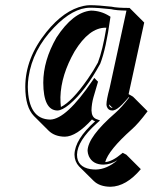

<svg xmlns="http://www.w3.org/2000/svg" viewBox="-20 -462 593 745"><path d="M388.2 167Q415.5 165 452.6 133.8Q454.6 132.3 456.1 130.9L470.2 138.2L526.4 194.3Q469.7 261.7 408.7 262.7Q366.2 262.2 343.3 239.7L286.6 183.6Q269.5 165 269 138.2Q270 79.1 349.1 8.8Q341.8 5.9 336.9 1.5Q276.4 67.9 231.4 68.4Q191.9 67.9 168.5 44.9L111.8 -11.7Q78.1 -46.4 78.1 -125Q78.1 -235.8 159.7 -337.4Q228.5 -422.9 304.2 -439Q317.4 -441.9 330.1 -441.9Q360.4 -441.9 413.1 -436Q434.1 -431.2 482.9 -431.2L539.6 -374.5L479 -96.7L496.1 -86.9L552.7 -30.3Q515.6 19 491.7 39.6Q400.4 121.1 388.2 167ZM417 -43 402.8 -57.1Q403.3 -50.8 406.7 -47.4Q410.6 -43.9 416 -43ZM216.3 -46.9Q259.3 -67.9 320.3 -155.3Q342.8 -187.5 359.9 -219.2Q378.4 -267.6 392.6 -354.5Q390.6 -354.5 389.6 -354.5Q325.7 -354.5 269.5 -262.7Q216.8 -170.9 214.4 -84.5Q214.4 -63 216.3 -46.9ZM369.1 -215.3 368.7 -214.4Q312 -109.9 249.5 -57.1Q220.7 -33.2 202.1 -33.2Q148.4 -34.7 147.9 -141.1Q147.9 -227.1 199.2 -316.4Q263.2 -414.6 333 -420.9Q371.1 -420.4 403.3 -400.4L408.7 -397L407.7 -390.6Q391.6 -272.9 369.1 -215.3ZM342.8 -85Q335.4 -59.1 335 -33.2Q335.9 -7.8 352.5 -0.5L368.2 5.4L355.5 16.6Q279.8 84.5 278.8 138.2Q278.8 185.5 331.1 194.3Q341.3 195.8 352.1 195.8Q395 194.8 435.5 159.7Q409.2 176.3 381.8 176.8Q339.8 176.8 324.7 144Q320.3 133.3 319.8 123Q320.8 68.8 428.2 -24.4Q452.1 -45.4 481.4 -84L479.5 -85Q451.2 -51.3 436.5 -41.5L427.7 -36.1H427.2Q420.4 -33.2 416 -33.2Q399.9 -33.2 394.5 -48.3Q393.1 -53.2 393.1 -57.1Q393.1 -74.7 405.3 -120.1L470.7 -420.9Q431.2 -421.4 411.1 -426.3Q358.9 -432.1 330.1 -432.1Q263.2 -432.1 189.9 -355.5Q106.4 -269 90.8 -162.6Q87.9 -143.1 87.9 -125Q89.8 0.5 174.8 2Q237.3 0.5 338.9 -149.4L345.7 -159.7L360.4 -145Z"/></svg>

Font: Linux Biolinum Shadow O
Style: Italic
Weight: 400
Italic angle: -12°
Designer: Philipp H. Poll
Foundry: Philipp H. Poll
Version: Version 0.6.2